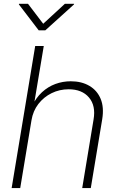

<svg xmlns="http://www.w3.org/2000/svg" viewBox="-20 -963 614 983"><path d="M141.1 -346.7 83.5 0H39.6L160.2 -727.5H204.1L152.3 -417.5H142.6Q164.1 -462.4 194.8 -490.7Q225.6 -519 263.4 -533Q301.3 -546.9 342.3 -546.9Q397.9 -546.9 437.7 -523.4Q477.5 -500 495.4 -456.8Q513.2 -413.6 503.4 -353L444.8 0H400.9L459 -351.1Q471.2 -421.9 435.5 -463.9Q399.9 -505.9 331.5 -505.9Q284.7 -505.9 244.4 -486.1Q204.1 -466.3 176.5 -430.7Q148.9 -395 141.1 -346.7ZM123.5 -943.4 201.2 -841.3 312 -943.4H359.4L358.9 -940.4L211.9 -807.6H178.2L76.7 -940.4L77.1 -943.4Z"/></svg>

Font: Inter 18pt ExtraLight
Style: Italic
Weight: 250
Italic angle: -9.3988°
Designer: Rasmus Andersson
Foundry: rsms
Version: Version 4.001;git-66647c0bb